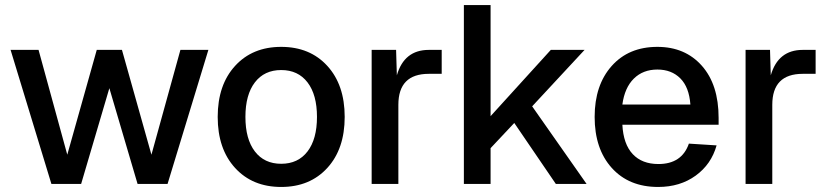

<svg xmlns="http://www.w3.org/2000/svg" viewBox="-20 -730 3298 762"><path d="M184 0 22 -532H133L247 -116L364 -532H464L581 -116L696 -532H807L645 0H526L414 -380L302 0Z M1279 -63.5Q1210 12 1096 12Q982 12 913 -63.5Q844 -139 844 -266Q844 -393 913 -468.5Q982 -544 1096 -544Q1210 -544 1279 -468.5Q1348 -393 1348 -266Q1348 -139 1279 -63.5ZM991.5 -129Q1029 -80 1096 -80Q1163 -80 1200.5 -129Q1238 -178 1238 -266Q1238 -354 1200.5 -403Q1163 -452 1096 -452Q1029 -452 991.5 -403Q954 -354 954 -266Q954 -178 991.5 -129Z M1455 0V-532H1552L1555 -431Q1584 -532 1682 -532H1733V-437H1682Q1561 -437 1561 -314V0Z M1821 0V-710H1927V-269L2166 -532H2300L2092 -308L2308 0H2186L2021 -242L1927 -142V0Z M2592 12Q2476 12 2408 -63.5Q2340 -139 2340 -266Q2340 -392 2407.5 -468Q2475 -544 2589 -544Q2699 -544 2765.5 -469Q2832 -394 2832 -262V-235H2450Q2454 -158 2491 -118.5Q2528 -79 2593 -79Q2686 -79 2714 -160L2824 -153Q2803 -78 2741 -33Q2679 12 2592 12ZM2450 -315H2720Q2715 -384 2680 -419Q2645 -454 2589 -454Q2532 -454 2495.5 -418Q2459 -382 2450 -315Z M2939 0V-532H3036L3039 -431Q3068 -532 3166 -532H3217V-437H3166Q3045 -437 3045 -314V0Z"/></svg>

Font: Txt Sans Medium
Style: Regular
Weight: 500
Designer: Open Source
Foundry: XRLN
Version: Version 1.0